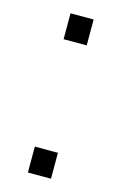

<svg xmlns="http://www.w3.org/2000/svg" viewBox="-87 -552 376 594"><g transform="rotate(15 101.0 -255.0)"><path d="M64 -427V-510H138V-427ZM64 0V-83H138V0Z"/></g></svg>

Font: Saira Thin Light
Style: Regular
Weight: 300
Version: Version 1.101